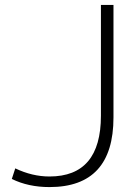

<svg xmlns="http://www.w3.org/2000/svg" viewBox="-20 -750 559 780"><path d="M42 -66Q111 -33 181 -33Q390 -33 390 -280V-730H441V-273Q441 10 181 10Q95 10 28 -23Z"/></svg>

Font: M PLUS 1p Light
Style: Regular
Weight: 300
Version: Version 1.061